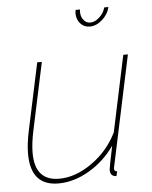

<svg xmlns="http://www.w3.org/2000/svg" viewBox="-53 -774 657 829"><g transform="rotate(-5 275.5 -360.0)"><path d="M430 -730H448Q441 -699 415 -676Q389 -653 361 -653Q336 -653 320 -671Q304 -689 304 -715Q304 -720 306 -730H325Q324 -726 324 -719Q324 -699 335.5 -684.5Q347 -670 364 -670Q384 -670 403.5 -687.5Q423 -705 430 -730ZM47 -129Q47 -172 59 -228L121 -519H141L79 -228Q67 -172 67 -131Q67 -10 172 -10Q243 -10 314.5 -60.5Q386 -111 424 -189L494 -519H514L418 -67Q417 -61 415 -52.5Q413 -44 412 -39.5Q411 -35 411 -34Q411 -20 424 -20L419 0Q413 0 407 -2Q392 -8 392 -29Q392 -36 412 -132Q366 -67 300 -28.5Q234 10 167 10Q47 10 47 -129Z"/></g></svg>

Font: Raleway-v4020 Thin
Style: Italic
Weight: 250
Italic angle: -12°
Designer: Matt McInerney, Pablo Impallari, Rodrigo Fuenzalida
Foundry: Matt McInerney, Pablo Impallari, Rodrigo Fuenzalida
Version: Version 4.020;PS 004.020;hotconv 1.0.88;makeotf.lib2.5.64775